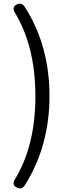

<svg xmlns="http://www.w3.org/2000/svg" viewBox="-20 -829 378 1036"><path d="M116 167Q99 197 71 183Q43 170 59 141Q171 -41 171 -310Q171 -579 59 -763Q43 -792 71 -805Q99 -818 116 -788Q247 -581 247 -311Q247 -42 116 167Z"/></svg>

Font: Swei Gothic CJK TC Regular
Style: Regular
Weight: 400
Version: Version 2.129